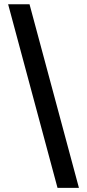

<svg xmlns="http://www.w3.org/2000/svg" viewBox="-20 -782 413 911"><path d="M252.9 109.4H354.5L120.1 -761.7H18.6Z"/></svg>

Font: Raveo Medium
Style: Regular
Weight: 500
Designer: Jakub Foglar, Rasmus Andersson (Inter)
Foundry: Jakubfoglar.com
Version: Version 1.100;Glyphs 3.2.3 (3260)